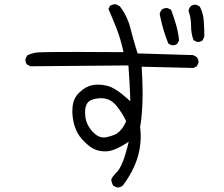

<svg xmlns="http://www.w3.org/2000/svg" viewBox="-20 -795 1040 890"><path d="M893.1 -601.1Q895 -600.6 898.9 -600.6Q902.8 -600.6 908.4 -602.3Q914.1 -604 918.9 -607.9L927.2 -625Q927.2 -662.6 924.6 -698.5Q921.9 -734.4 905.8 -765.1L890.1 -772.9Q888.2 -773.4 886.7 -773.4Q872.6 -773.4 863.3 -765.6Q856 -756.8 854 -745.1Q865.7 -711.4 865.7 -674.8Q865.7 -638.2 877.4 -608.4ZM775.9 -585.4Q777.8 -585 781.7 -585Q785.6 -585 791.3 -586.7Q796.9 -588.4 801.8 -592.3L810.1 -607.9Q806.2 -646 795.9 -681.2Q785.6 -716.3 772.9 -750L757.3 -757.3Q755.4 -757.8 753.4 -757.8Q738.8 -757.8 729.5 -750Q722.2 -740.7 720.2 -729Q733.4 -666.5 748 -625.5Q753.4 -609.4 760.3 -592.8ZM460.9 -157.7Q434.1 -157.7 409.2 -184.6Q379.9 -216.3 375.5 -254.9Q374.5 -265.1 374.5 -271.7Q374.5 -278.3 374.8 -283.7Q375 -289.1 376 -294.4Q379.9 -312.5 389.2 -322.3Q404.8 -337.4 443.4 -339.8Q446.3 -339.8 449.2 -339.8Q492.2 -339.8 520.8 -303.5Q549.3 -267.1 563 -236.8L564.9 -233.4L563.5 -230.5Q548.8 -194.8 521 -175.3Q501 -165 472.2 -158.7Q466.3 -157.7 460.9 -157.7ZM521 73.7Q522.5 74.2 525.1 74.2Q527.8 74.2 532.2 73.2Q541.5 71.8 549.8 64.5Q580.1 24.4 601.1 -21Q632.3 -89.4 632.3 -164.1Q632.3 -184.6 629.4 -206.5Q637.2 -246.1 640.1 -314.5Q641.1 -336.9 641.1 -356.2Q641.1 -375.5 640.6 -392.6Q640.1 -429.7 636.7 -485.8L877 -480L892.1 -487.8L899.9 -503.4Q900.4 -504.9 900.4 -506.3Q900.4 -520.5 891.1 -531.2L875 -539.6L617.7 -547.4Q598.6 -608.9 584.2 -665.3Q569.8 -721.7 534.7 -766.6L518.1 -774.9Q516.1 -775.4 514.6 -775.4Q513.2 -775.4 511 -775.1Q508.8 -774.9 505.9 -774.4Q502.9 -773.9 500 -772.9Q494.6 -771 489.7 -768.1L482.9 -753.4Q501.5 -710.4 519.8 -664.1Q538.1 -617.7 550.3 -563.5L552.2 -553.2Q403.8 -554.2 345.7 -554.2Q287.6 -554.2 265.4 -554Q243.2 -553.7 223.9 -553.7Q204.6 -553.7 190.9 -553.2Q163.1 -552.7 156.2 -552.2Q149.4 -551.8 142.8 -550.5Q136.2 -549.3 129.9 -547.4Q117.2 -543.9 106 -538.1L98.1 -522Q97.7 -520 97.7 -518.6Q97.7 -504.9 105 -496.1L121.1 -487.8L575.2 -491.7Q581.5 -407.7 583.5 -345.2L584 -325.7L569.8 -338.4Q512.7 -389.6 474.6 -397.9Q453.1 -402.8 436 -402.8Q418.9 -402.8 406.2 -399.9Q376 -393.6 346.7 -365.2Q317.9 -337.4 315.9 -292.5Q315.4 -286.6 315.4 -275.1Q315.4 -263.7 317.9 -245.8Q320.3 -228 326.2 -209.5Q338.4 -173.3 360.4 -149.4Q383.3 -124.5 403.6 -111.1Q423.8 -97.7 451.2 -94.2Q459 -93.3 466.8 -93.3Q485.8 -93.3 503.9 -99.6Q530.3 -108.9 559.1 -127L576.7 -138.2L571.8 -118.2Q548.3 -23.9 521 3.4Q498 26.4 495.6 39.1Q497.6 53.2 504.9 65.9Z"/></svg>

Font: NaikaiFont
Style: Light
Weight: 300
Version: Version 1.89